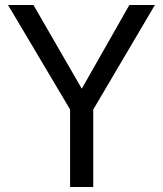

<svg xmlns="http://www.w3.org/2000/svg" viewBox="-20 -743 647 763"><path d="M258.5 0V-308L12 -723H113L305 -390.5L494 -723H595.5L350.5 -307.5V0Z"/></svg>

Font: Public Sans Thin
Style: Regular
Weight: 400
Version: Version 2.001